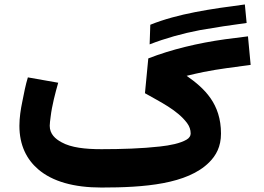

<svg xmlns="http://www.w3.org/2000/svg" viewBox="-20 -820 1183 861"><path d="M203 -256C203 -266 205 -280 207 -296C213 -347 228 -403 241 -449L105 -473C95 -441 87 -400 80 -364C73 -331 67 -292 67 -256C67 -168 100 -105 151 -61C215 -6 311 21 435 21C627 21 820 6 918 -92C949 -123 971 -162 971 -221C971 -355 897 -424 817 -480C842 -486 867 -492 892 -497C961 -511 1032 -519 1104 -529L1092 -657C1061 -653 1026 -649 990 -644C868 -627 747 -598 645 -558L630 -402C698 -363 775 -327 819 -268C830 -253 835 -238 835 -221C835 -211 829 -201 817 -194C788 -177 743 -168 697 -163C618 -154 524 -151 435 -151C362 -151 299 -158 256 -182C228 -197 203 -219 203 -256ZM1086 -717 1078 -800C926 -780 778 -759 654 -709L651 -621C720 -648 798 -670 877 -685C945 -697 1018 -708 1086 -717Z"/></svg>

Font: Iranian Sans Web
Style: Bold
Weight: 700
Designer: Hooman Mehr, Hadi Navid in Neviseh Pardaz Co. Ltd. (http://nevisa.com)
Foundry: http://font-store.ir
Version: 5.0.2 build 3/9/1393